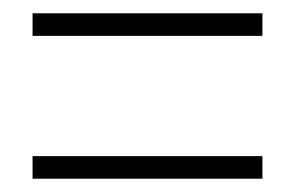

<svg xmlns="http://www.w3.org/2000/svg" viewBox="-20 -497 445 289"><path d="M29 -443V-477H375V-443ZM29 -228V-262H375V-228Z"/></svg>

Font: Noto Sans Gujarati UI ExtraCondensed ExtraLight
Style: Regular
Weight: 200
Width: 2
Designer: Jelle Bosma - Monotype Design Team, Universal Thirst
Foundry: Monotype Imaging Inc.
Version: Version 2.106; ttfautohint (v1.8.4.7-5d5b)